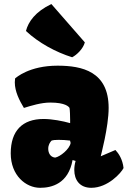

<svg xmlns="http://www.w3.org/2000/svg" viewBox="-20 -895 615 925"><path d="M31.7 -156.2C31.7 -49.3 105 9.8 173.3 9.8C227.5 9.8 309.1 -8.8 329.6 -124L344.2 -119.6C339.8 -104.5 337.9 -89.8 337.9 -76.2C337.9 -28.3 363.8 9.8 419.9 9.8C499.5 9.8 564 -62 575.2 -85.4C570.8 -127 551.8 -155.8 536.1 -172.4L465.3 -142.1C464.8 -142.1 503.4 -282.7 503.4 -375C503.4 -550.8 375.5 -578.6 257.3 -578.6C120.1 -578.6 57.1 -520.5 52.7 -517.1C51.8 -510.7 51.3 -504.4 51.3 -498.5C51.3 -454.1 73.7 -410.6 95.2 -375C129.4 -385.7 178.2 -400.9 222.2 -400.9C295.4 -400.9 312 -380.4 314.9 -375C316.9 -366.2 317.9 -334.5 317.9 -316.9V-301.8C282.2 -312 231 -321.8 189.9 -321.8C87.9 -321.8 31.7 -265.1 31.7 -156.2ZM212.4 -178.2C212.4 -197.3 220.7 -209 228 -217.3C234.9 -220.2 247.1 -221.2 262.2 -221.2C279.3 -221.2 298.8 -220.2 317.4 -217.8L320.3 -206.1C314.9 -176.3 270 -140.1 245.6 -135.7C220.7 -138.2 212.4 -160.6 212.4 -178.2ZM327.6 -619.1C350.6 -630.9 380.9 -660.6 388.7 -690.9L227.5 -875.5C150.4 -838.9 116.2 -790 105 -745.6C166.5 -688.5 248 -644 327.6 -619.1Z"/></svg>

Font: Kavoon
Style: Regular
Weight: 400
Designer: Viktoriya Grabowska
Foundry: Viktoriya Grabowska
Version: Version 1.002